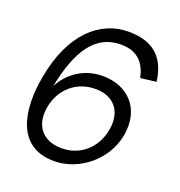

<svg xmlns="http://www.w3.org/2000/svg" viewBox="-132 -827 895 955"><g transform="rotate(20 315.5 -350.0)"><path d="M258 16C388 16 517 -85 542 -225C568 -375 473 -465 343 -465C247 -465 168 -413 127 -333C167 -533 239 -643 375 -643C465 -643 505 -590 520 -519L603 -529C586 -663 508 -716 388 -716C238 -716 104 -601 61 -353C32 -193 48 16 258 16ZM135 -225C153 -325 230 -392 330 -392C430 -392 482 -325 464 -225C446 -125 371 -57 271 -57C169 -57 117 -125 135 -225Z"/></g></svg>

Font: Uncut Sans
Style: Italic
Weight: 400
Italic angle: -10°
Designer: Kasper Nordkvist
Foundry: Uncut Type
Version: Version 1.111;FEAKit 1.0